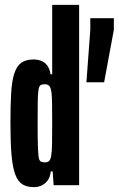

<svg xmlns="http://www.w3.org/2000/svg" viewBox="-20 -763 489 791"><path d="M120 8Q91 8 72.5 -3.5Q54 -15 43 -44Q32 -73 27.5 -124.5Q23 -176 23 -256Q23 -330 26 -380Q29 -430 39 -460.5Q49 -491 68 -504.5Q87 -518 118 -518Q140 -518 155 -510Q170 -502 178 -488Q186 -474 188 -457H195V-743H306V0H201L197 -57H189Q187 -33 175.5 -18.5Q164 -4 149.5 2Q135 8 120 8ZM164 -94Q175 -94 181.5 -99Q188 -104 191 -122Q194 -139 194.5 -172Q195 -205 195 -258Q195 -306 194.5 -336Q194 -366 192 -383Q189 -404 182 -410Q175 -416 163 -416Q153 -416 147 -412Q141 -408 138.5 -392.5Q136 -377 135.5 -344.5Q135 -312 135 -255Q135 -198 136 -165.5Q137 -133 139 -117.5Q141 -102 147.5 -98Q154 -94 164 -94ZM336 -424 352 -640V-688H449V-640L409 -424Z"/></svg>

Font: Saira UltraCondensed ExtraBold
Style: Regular
Weight: 800
Width: 1
Designer: Hector Gatti with collaboration of the Omnibus-Type team
Foundry: Omnibus-Type
Version: Version 1.101